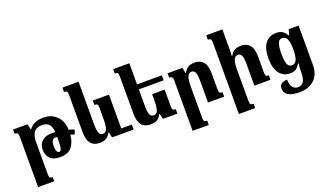

<svg xmlns="http://www.w3.org/2000/svg" viewBox="-87 -1395 3915 2288"><g transform="rotate(-20 1870.5 -250.5)"><path d="M87 255V-379Q87 -416 78.5 -427Q70 -438 41 -438V-492H224L239 -422H245Q275 -463 320 -482.5Q365 -502 426 -502Q526 -502 591.5 -440Q657 -378 662 -264Q697 -254 730 -241L713 -185Q688 -194 661 -201Q653 -104 605 -47Q557 10 459 10Q372 10 331 -31.5Q290 -73 290 -148Q290 -213 334.5 -253Q379 -293 458 -293Q481 -293 504 -291Q498 -362 468.5 -393Q439 -424 380 -424Q310 -424 278.5 -380.5Q247 -337 247 -253V146Q247 184 256 193.5Q265 203 291 203V255ZM428 -138Q428 -95 439 -74Q450 -53 468 -53Q481 -53 489.5 -67Q498 -81 501.5 -118.5Q505 -156 505 -229Q492 -230 481 -230Q428 -230 428 -138Z M960 12Q886 12 847.5 -34.5Q809 -81 809 -182V-648Q809 -683 801.5 -693.5Q794 -704 764 -704V-760H969V-213Q969 -149 982 -113Q995 -77 1029 -77Q1057 -77 1071.5 -97.5Q1086 -118 1091.5 -152.5Q1097 -187 1097 -229V-384Q1097 -416 1088.5 -426Q1080 -436 1052 -436V-492H1257V-63H1391V0H1118L1102 -69H1097Q1070 -22 1037.5 -5Q1005 12 960 12Z M1901 -321V-107Q1901 -74 1911 -65Q1921 -56 1946 -56V0H1763L1746 -69H1741Q1715 -18 1682 -3Q1649 12 1604 12Q1530 12 1491.5 -34.5Q1453 -81 1453 -182V-648Q1453 -683 1445.5 -693.5Q1438 -704 1408 -704V-760H1613V-492H1928V-429H1613V-213Q1613 -148 1626 -112.5Q1639 -77 1674 -77Q1701 -77 1716 -97.5Q1731 -118 1736.5 -152.5Q1742 -187 1742 -229V-321Z M2539 -56V0H2334V-279Q2334 -342 2321.5 -377Q2309 -412 2274 -412Q2247 -412 2232.5 -392Q2218 -372 2212 -337.5Q2206 -303 2206 -262V147Q2206 179 2214 189.5Q2222 200 2251 200V255H2046V-384Q2046 -416 2035.5 -426Q2025 -436 2000 -436V-492H2189L2202 -421H2207Q2232 -466 2264 -484Q2296 -502 2345 -502Q2416 -502 2455 -456.5Q2494 -411 2494 -309V-112Q2494 -77 2501.5 -66.5Q2509 -56 2539 -56Z M3126 -56V0H2922V-279Q2922 -343 2909.5 -377.5Q2897 -412 2862 -412Q2835 -412 2820 -392Q2805 -372 2799 -338Q2793 -304 2793 -262V147Q2793 179 2801.5 189.5Q2810 200 2839 200V255H2633V-652Q2633 -684 2623 -694Q2613 -704 2588 -704V-760H2793V-492Q2793 -474 2792 -456Q2791 -438 2789 -421H2794Q2816 -463 2849.5 -482.5Q2883 -502 2933 -502Q3004 -502 3043 -456.5Q3082 -411 3082 -309V-112Q3082 -77 3089.5 -66.5Q3097 -56 3126 -56Z M3404 259Q3312 259 3263 231.5Q3214 204 3214 144Q3214 107 3239.5 86.5Q3265 66 3313 66Q3313 128 3337.5 162Q3362 196 3406 196Q3501 196 3501 48V35Q3501 14 3502 -9Q3503 -32 3509 -69H3500Q3475 -26 3446.5 -8.5Q3418 9 3377 9Q3288 9 3239 -57Q3190 -123 3190 -248Q3190 -370 3239 -436Q3288 -502 3380 -502Q3423 -502 3454.5 -484Q3486 -466 3509 -424H3517L3537 -492H3662V9Q3662 89 3629.5 145Q3597 201 3538.5 230Q3480 259 3404 259ZM3426 -74Q3469 -74 3487.5 -117.5Q3506 -161 3506 -246Q3506 -340 3486 -379.5Q3466 -419 3424 -419Q3394 -419 3379 -394.5Q3364 -370 3359 -331Q3354 -292 3354 -247Q3354 -203 3359 -163Q3364 -123 3379.5 -98.5Q3395 -74 3426 -74Z"/></g></svg>

Font: Noto Serif Armenian SemiCondensed ExtraBold
Style: Regular
Weight: 800
Width: 4
Designer: Monotype Design Team
Foundry: Monotype Imaging Inc.
Version: Version 2.008; ttfautohint (v1.8.4.7-5d5b)